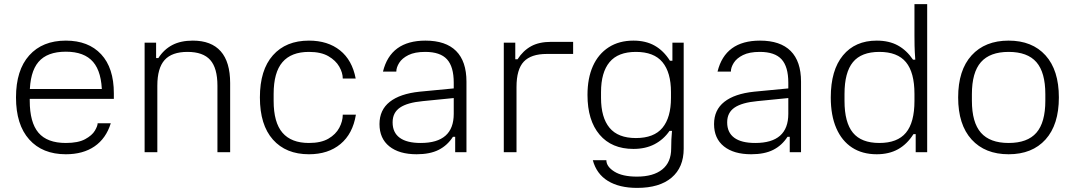

<svg xmlns="http://www.w3.org/2000/svg" viewBox="-20 -742 5240 936"><path d="M301 10Q187 10 122.5 -62Q58 -134 58 -267Q58 -400 122.5 -472Q187 -544 301 -544Q411 -544 473 -477.5Q535 -411 535 -287V-260H102V-308H505L477 -271V-284Q477 -390 434 -440Q391 -490 301 -490Q210 -490 167.5 -440Q125 -390 125 -284V-251Q125 -145 167.5 -95Q210 -45 301 -45Q361 -45 395 -63.5Q429 -82 442.5 -105Q456 -128 456 -141H520Q497 -67 441 -28.5Q385 10 301 10Z M685 0V-534H741V-459H752Q779 -501 820 -522.5Q861 -544 920 -544Q1010 -544 1056 -492Q1102 -440 1102 -337V0H1040V-324Q1040 -410 1005 -449.5Q970 -489 894 -489Q818 -489 782.5 -449.5Q747 -410 747 -324V0Z M1486 10Q1374 10 1310.5 -61.5Q1247 -133 1247 -267Q1247 -401 1310.5 -472.5Q1374 -544 1486 -544Q1578 -544 1637.5 -496.5Q1697 -449 1714 -359H1651Q1651 -387 1634 -417Q1617 -447 1581 -468Q1545 -489 1486 -489Q1400 -489 1357 -439Q1314 -389 1314 -284V-250Q1314 -145 1357 -95Q1400 -45 1486 -45Q1545 -45 1581 -66Q1617 -87 1634 -119Q1651 -151 1651 -183H1715Q1700 -90 1640 -40Q1580 10 1486 10Z M2011 10Q1926 10 1878 -28.5Q1830 -67 1830 -137Q1830 -206 1880 -245.5Q1930 -285 2025 -295L2192 -311V-264L2041 -249Q1966 -242 1930 -217.5Q1894 -193 1894 -146V-145Q1894 -96 1928.5 -70.5Q1963 -45 2031 -45Q2192 -45 2192 -187V-277V-289V-339Q2192 -417 2159 -453Q2126 -489 2053 -489Q2002 -489 1971 -473.5Q1940 -458 1926 -435.5Q1912 -413 1912 -393H1847Q1884 -544 2054 -544Q2153 -544 2203.5 -493.5Q2254 -443 2254 -344V0H2199V-75H2188Q2161 -33 2118.5 -11.5Q2076 10 2011 10Z M2436 0V-534H2492V-453H2503Q2530 -495 2569 -516.5Q2608 -538 2667 -538H2774V-479H2645Q2569 -479 2533.5 -441.5Q2498 -404 2498 -318V0Z M3086 174Q2999 174 2943.5 140Q2888 106 2870 39H2936Q2936 70 2975 94.5Q3014 119 3085 119Q3165 119 3208.5 84Q3252 49 3252 -18Q3252 -43 3253 -62Q3254 -81 3256 -104H3244Q3215 -62 3171 -39Q3127 -16 3068 -16Q2962 -16 2903 -85.5Q2844 -155 2844 -279Q2844 -361 2870.5 -420Q2897 -479 2947.5 -511.5Q2998 -544 3068 -544Q3128 -544 3171.5 -519.5Q3215 -495 3246 -446H3258V-534H3313V-17Q3313 74 3254 124Q3195 174 3086 174ZM3080 -69Q3168 -69 3209.5 -119Q3251 -169 3251 -265V-293Q3251 -389 3209.5 -439Q3168 -489 3080 -489Q2993 -489 2951.5 -439Q2910 -389 2910 -293V-265Q2910 -169 2951.5 -119Q2993 -69 3080 -69Z M3642 10Q3557 10 3509 -28.5Q3461 -67 3461 -137Q3461 -206 3511 -245.5Q3561 -285 3656 -295L3823 -311V-264L3672 -249Q3597 -242 3561 -217.5Q3525 -193 3525 -146V-145Q3525 -96 3559.5 -70.5Q3594 -45 3662 -45Q3823 -45 3823 -187V-277V-289V-339Q3823 -417 3790 -453Q3757 -489 3684 -489Q3633 -489 3602 -473.5Q3571 -458 3557 -435.5Q3543 -413 3543 -393H3478Q3515 -544 3685 -544Q3784 -544 3834.5 -493.5Q3885 -443 3885 -344V0H3830V-75H3819Q3792 -33 3749.5 -11.5Q3707 10 3642 10Z M4254 10Q4184 10 4134 -22.5Q4084 -55 4057 -117Q4030 -179 4030 -267Q4030 -400 4089.5 -472Q4149 -544 4254 -544Q4314 -544 4357 -520.5Q4400 -497 4431 -451H4442Q4439 -492 4438.5 -519Q4438 -546 4438 -569V-722H4500V0H4444V-88H4433Q4402 -39 4358 -14.5Q4314 10 4254 10ZM4267 -45Q4355 -45 4396.5 -95Q4438 -145 4438 -250V-284Q4438 -389 4396.5 -439Q4355 -489 4267 -489Q4179 -489 4138 -439Q4097 -389 4097 -284V-250Q4097 -145 4138 -95Q4179 -45 4267 -45Z M4897 10Q4782 10 4716.5 -62Q4651 -134 4651 -267Q4651 -400 4716.5 -472Q4782 -544 4897 -544Q5012 -544 5077 -472Q5142 -400 5142 -267Q5142 -134 5077 -62Q5012 10 4897 10ZM4897 -45Q4989 -45 5032.5 -95Q5076 -145 5076 -251V-283Q5076 -389 5032.5 -439Q4989 -489 4897 -489Q4806 -489 4762 -439Q4718 -389 4718 -283V-251Q4718 -145 4762 -95Q4806 -45 4897 -45Z"/></svg>

Font: Mozilla Text ExtraLight
Style: Regular
Weight: 200
Designer: Studio DRAMA
Foundry: Studio DRAMA
Version: Version 1.000